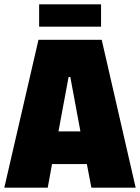

<svg xmlns="http://www.w3.org/2000/svg" viewBox="-22 -873 651 893"><path d="M-2 0 157 -688H451L609 0H403L382 -110H220L200 0ZM250 -262H352L305 -515H297ZM160 -749V-853H448V-749Z"/></svg>

Font: Saira SemiCondensed Black
Style: Regular
Weight: 900
Width: 4
Designer: Hector Gatti with collaboration of the Omnibus-Type team
Foundry: Omnibus-Type
Version: Version 1.101